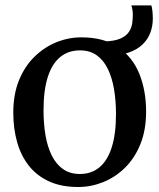

<svg xmlns="http://www.w3.org/2000/svg" viewBox="-20 -700 606 730"><path d="M30.5 -271.5Q30.5 -341 52 -394.2Q73.5 -447.5 110.8 -484Q148 -520.5 194 -539.2Q240 -558 289.5 -558Q375 -558 429.5 -520.5Q484 -483 509.8 -419.2Q535.5 -355.5 535.5 -275.5Q535.5 -206 514 -152.5Q492.5 -99 455.5 -62.5Q418.5 -26 372.2 -7.5Q326 11 277 11Q213 11 166.2 -10.5Q119.5 -32 89.5 -70.2Q59.5 -108.5 45 -160Q30.5 -211.5 30.5 -271.5ZM284 -38.5Q327.5 -38.5 358 -63.8Q388.5 -89 404.8 -139.8Q421 -190.5 421 -266.5Q421 -317 413.5 -361Q406 -405 390 -438Q374 -471 347.8 -489.8Q321.5 -508.5 284 -508.5Q240 -508.5 209 -483.2Q178 -458 161.8 -407.5Q145.5 -357 145.5 -280Q145.5 -229.5 153 -185.5Q160.5 -141.5 177 -108.5Q193.5 -75.5 219.8 -57Q246 -38.5 284 -38.5ZM387 -488.5 372 -542.5Q414 -543 437 -553Q460 -563 470.2 -578.8Q480.5 -594.5 482.8 -611.8Q485 -629 485 -644.5Q485 -653.5 483.5 -662.5Q482 -671.5 479.5 -679.5H555.5Q558 -672 559.5 -657.8Q561 -643.5 561 -629Q561 -601.5 551.8 -576.2Q542.5 -551 522.2 -531.2Q502 -511.5 468.8 -500Q435.5 -488.5 387 -488.5Z"/></svg>

Font: Merriweather 48pt
Style: Regular
Weight: 400
Version: Version 2.100